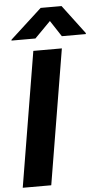

<svg xmlns="http://www.w3.org/2000/svg" viewBox="-62 -993 553 1031"><g transform="rotate(-5 214.0 -477.0)"><path d="M292.3 -727.3 171.5 0H17.8L138.5 -727.3ZM155.5 -792.6H26.3L27.3 -797.6L197.8 -953.8H310.4L427.9 -797.6L426.8 -792.6H297.9L241.1 -879.3Z"/></g></svg>

Font: Karasuma Gothic
Style: Bold Italic
Weight: 700
Italic angle: 9.39998°
Designer: Rasmus Andersson / Ryoko Nishizuka
Foundry: Genbu
Version: Version 1.00